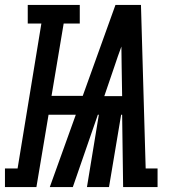

<svg xmlns="http://www.w3.org/2000/svg" viewBox="-77 -755 697 775"><path d="M-57 0V-75H-6L90 -660H35V-735H245V-660H180L131 -368H257L389 -735H492L511 -75H559V0H420L416 -292H412L363 0H274L322 -292H318L217 0H124L229 -292H119L70 0ZM344 -367H416L414 -490Q414 -509 413.5 -528.5Q413 -548 413 -567Q406 -548 399 -528.5Q392 -509 386 -490Z"/></svg>

Font: Iosevka Slab Extended
Style: Bold Italic
Weight: 700
Width: 7
Italic angle: -9°
Monospace: yes
Designer: Belleve Invis
Foundry: Belleve Invis
Version: Version 11.1.0; ttfautohint (v1.8.3)